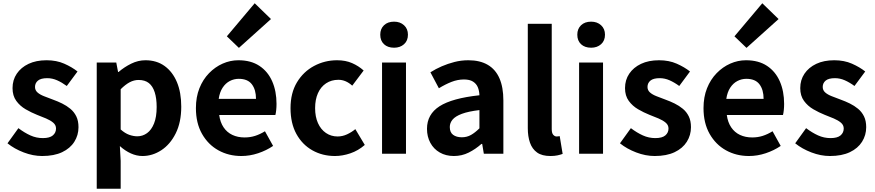

<svg xmlns="http://www.w3.org/2000/svg" viewBox="-20 -944 5372 1179"><path d="M239 14Q183 14 125.5 -8Q68 -30 26 -64L93 -157Q130 -129 166.5 -112.5Q203 -96 243 -96Q285 -96 304.5 -112.5Q324 -129 324 -155Q324 -176 307 -190.5Q290 -205 263 -216.5Q236 -228 207 -239Q172 -253 137.5 -273Q103 -293 80 -324.5Q57 -356 57 -403Q57 -453 83 -491.5Q109 -530 155.5 -552Q202 -574 266 -574Q327 -574 374.5 -553Q422 -532 456 -505L390 -416Q360 -438 330.5 -451Q301 -464 270 -464Q231 -464 213 -449Q195 -434 195 -410Q195 -390 210 -376.5Q225 -363 251 -353Q277 -343 306 -332Q334 -322 361.5 -308.5Q389 -295 412 -276Q435 -257 448.5 -229.5Q462 -202 462 -163Q462 -114 436.5 -73.5Q411 -33 361.5 -9.5Q312 14 239 14Z M574 215V-560H694L705 -502H708Q743 -532 785.5 -553Q828 -574 873 -574Q942 -574 991 -538.5Q1040 -503 1066.5 -439.5Q1093 -376 1093 -289Q1093 -193 1059 -125Q1025 -57 970.5 -21.5Q916 14 855 14Q819 14 783.5 -2Q748 -18 716 -47L721 44V215ZM823 -107Q856 -107 883 -126.5Q910 -146 926 -186Q942 -226 942 -287Q942 -340 930 -377.5Q918 -415 894 -434Q870 -453 831 -453Q803 -453 776.5 -439Q750 -425 721 -396V-149Q748 -125 774 -116Q800 -107 823 -107Z M1462 14Q1384 14 1321 -21Q1258 -56 1220.5 -122Q1183 -188 1183 -280Q1183 -348 1204.5 -402Q1226 -456 1263.5 -494.5Q1301 -533 1347.5 -553.5Q1394 -574 1444 -574Q1521 -574 1573 -539.5Q1625 -505 1651.5 -444.5Q1678 -384 1678 -306Q1678 -286 1676 -267.5Q1674 -249 1671 -238H1326Q1332 -193 1353 -162Q1374 -131 1407 -115.5Q1440 -100 1482 -100Q1516 -100 1546 -109.5Q1576 -119 1607 -138L1657 -48Q1616 -20 1565 -3Q1514 14 1462 14ZM1323 -337H1552Q1552 -393 1526.5 -426.5Q1501 -460 1446 -460Q1417 -460 1391 -446.5Q1365 -433 1347 -405.5Q1329 -378 1323 -337ZM1447 -650 1373 -721 1544 -924 1644 -827Z M2037 14Q1960 14 1898 -21Q1836 -56 1800 -121.5Q1764 -187 1764 -280Q1764 -373 1803.5 -438.5Q1843 -504 1908.5 -539Q1974 -574 2050 -574Q2102 -574 2142 -556.5Q2182 -539 2213 -511L2143 -418Q2123 -436 2102 -445Q2081 -454 2058 -454Q2015 -454 1982.5 -432.5Q1950 -411 1932.5 -372Q1915 -333 1915 -280Q1915 -227 1932.5 -188Q1950 -149 1981.5 -127.5Q2013 -106 2053 -106Q2083 -106 2111 -119Q2139 -132 2162 -151L2220 -54Q2180 -19 2131.5 -2.5Q2083 14 2037 14Z M2326 0V-560H2473V0ZM2400 -651Q2361 -651 2338 -672.5Q2315 -694 2315 -731Q2315 -767 2338 -789Q2361 -811 2400 -811Q2437 -811 2461 -789Q2485 -767 2485 -731Q2485 -694 2461 -672.5Q2437 -651 2400 -651Z M2767 14Q2718 14 2680.5 -7.5Q2643 -29 2622.5 -67Q2602 -105 2602 -153Q2602 -242 2679 -291.5Q2756 -341 2924 -359Q2923 -387 2914 -408.5Q2905 -430 2884.5 -443Q2864 -456 2829 -456Q2790 -456 2752 -441Q2714 -426 2675 -402L2623 -500Q2656 -521 2693 -537Q2730 -553 2771 -563.5Q2812 -574 2856 -574Q2927 -574 2975 -546Q3023 -518 3047 -463Q3071 -408 3071 -327V0H2951L2941 -60H2936Q2900 -28 2858 -7Q2816 14 2767 14ZM2816 -101Q2847 -101 2872.5 -115.5Q2898 -130 2924 -156V-268Q2856 -260 2816 -245Q2776 -230 2759 -209.5Q2742 -189 2742 -164Q2742 -131 2762.5 -116Q2783 -101 2816 -101Z M3360 14Q3308 14 3278 -7.5Q3248 -29 3234.5 -67.5Q3221 -106 3221 -157V-798H3368V-151Q3368 -126 3377.5 -116Q3387 -106 3397 -106Q3402 -106 3406 -106.5Q3410 -107 3417 -108L3435 1Q3422 6 3403.5 10Q3385 14 3360 14Z M3536 0V-560H3683V0ZM3610 -651Q3571 -651 3548 -672.5Q3525 -694 3525 -731Q3525 -767 3548 -789Q3571 -811 3610 -811Q3647 -811 3671 -789Q3695 -767 3695 -731Q3695 -694 3671 -672.5Q3647 -651 3610 -651Z M4000 14Q3944 14 3886.5 -8Q3829 -30 3787 -64L3854 -157Q3891 -129 3927.5 -112.5Q3964 -96 4004 -96Q4046 -96 4065.5 -112.5Q4085 -129 4085 -155Q4085 -176 4068 -190.5Q4051 -205 4024 -216.5Q3997 -228 3968 -239Q3933 -253 3898.5 -273Q3864 -293 3841 -324.5Q3818 -356 3818 -403Q3818 -453 3844 -491.5Q3870 -530 3916.5 -552Q3963 -574 4027 -574Q4088 -574 4135.5 -553Q4183 -532 4217 -505L4151 -416Q4121 -438 4091.5 -451Q4062 -464 4031 -464Q3992 -464 3974 -449Q3956 -434 3956 -410Q3956 -390 3971 -376.5Q3986 -363 4012 -353Q4038 -343 4067 -332Q4095 -322 4122.5 -308.5Q4150 -295 4173 -276Q4196 -257 4209.5 -229.5Q4223 -202 4223 -163Q4223 -114 4197.5 -73.5Q4172 -33 4122.5 -9.5Q4073 14 4000 14Z M4579 14Q4501 14 4438 -21Q4375 -56 4337.5 -122Q4300 -188 4300 -280Q4300 -348 4321.5 -402Q4343 -456 4380.5 -494.5Q4418 -533 4464.5 -553.5Q4511 -574 4561 -574Q4638 -574 4690 -539.5Q4742 -505 4768.5 -444.5Q4795 -384 4795 -306Q4795 -286 4793 -267.5Q4791 -249 4788 -238H4443Q4449 -193 4470 -162Q4491 -131 4524 -115.5Q4557 -100 4599 -100Q4633 -100 4663 -109.5Q4693 -119 4724 -138L4774 -48Q4733 -20 4682 -3Q4631 14 4579 14ZM4440 -337H4669Q4669 -393 4643.5 -426.5Q4618 -460 4563 -460Q4534 -460 4508 -446.5Q4482 -433 4464 -405.5Q4446 -378 4440 -337ZM4564 -650 4490 -721 4661 -924 4761 -827Z M5076 14Q5020 14 4962.5 -8Q4905 -30 4863 -64L4930 -157Q4967 -129 5003.5 -112.5Q5040 -96 5080 -96Q5122 -96 5141.5 -112.5Q5161 -129 5161 -155Q5161 -176 5144 -190.5Q5127 -205 5100 -216.5Q5073 -228 5044 -239Q5009 -253 4974.5 -273Q4940 -293 4917 -324.5Q4894 -356 4894 -403Q4894 -453 4920 -491.5Q4946 -530 4992.5 -552Q5039 -574 5103 -574Q5164 -574 5211.5 -553Q5259 -532 5293 -505L5227 -416Q5197 -438 5167.5 -451Q5138 -464 5107 -464Q5068 -464 5050 -449Q5032 -434 5032 -410Q5032 -390 5047 -376.5Q5062 -363 5088 -353Q5114 -343 5143 -332Q5171 -322 5198.5 -308.5Q5226 -295 5249 -276Q5272 -257 5285.5 -229.5Q5299 -202 5299 -163Q5299 -114 5273.5 -73.5Q5248 -33 5198.5 -9.5Q5149 14 5076 14Z"/></svg>

Font: Noto Sans JP Thin
Style: Bold
Weight: 700
Version: Version 2.004-H2;hotconv 1.0.118;makeotfexe 2.5.65603